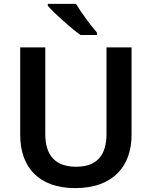

<svg xmlns="http://www.w3.org/2000/svg" viewBox="-20 -958 781 988"><path d="M371 -938H226V-928C259 -890 345 -813 394 -778H479V-790C447 -827 398 -893 371 -938ZM657 -264V-714H528V-269C528 -163 482 -100 372 -100C266 -100 213 -157 213 -268V-714H84V-264C84 -95 182 10 367 10C563 10 657 -104 657 -264Z"/></svg>

Font: Noto Sans Khmer UI SemiBold
Style: Regular
Weight: 600
Designer: Danh Hong and the Monotype Design Team
Foundry: Monotype Imaging Inc.
Version: Version 2.002